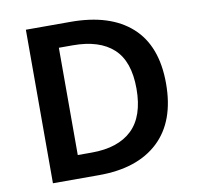

<svg xmlns="http://www.w3.org/2000/svg" viewBox="-80 -800 909 883"><g transform="rotate(-10 375.0 -358.5)"><path d="M97 -717H306Q490 -717 589.5 -627.5Q689 -538 689 -362Q689 -185 590.5 -92.5Q492 0 313 0H97ZM551 -362Q551 -490 486 -549.5Q421 -609 297 -609H232V-108H297Q421 -108 486 -170.5Q551 -233 551 -362Z"/></g></svg>

Font: Nebula Sans Semibold
Style: Regular
Weight: 600
Designer: Paul D. Hunt for Adobe (as Source Sans)
Foundry: Nebula Entertainment & Broadcasting LLC
Version: Version 1.010